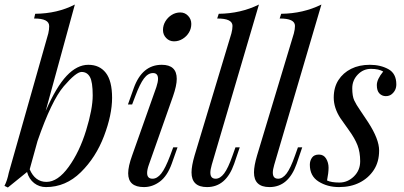

<svg xmlns="http://www.w3.org/2000/svg" viewBox="-31 -815 1791 851"><path d="M135.3 -189.9 100.6 -64.5Q124.5 -8.8 174.8 -8.8Q225.1 -8.8 273.2 -75.2Q321.3 -141.6 350.6 -236.8Q379.9 -332 379.9 -392.1Q379.9 -452.1 367.4 -474.1Q355 -496.1 330.6 -496.1Q306.2 -496.1 251.7 -432.6Q197.3 -369.1 135.3 -189.9ZM172.9 14.2Q143.1 14.2 120.4 -3.4Q97.7 -21 88.9 -52.7L3.9 16.1L-11.2 8.8Q1 -14.6 7.8 -48.8L183.1 -667Q187 -683.6 187 -699.2Q187 -733.4 120.1 -732.9L125 -753.9Q223.6 -754.9 300.8 -794.9L171.4 -322.8Q218.3 -430.2 264.4 -479Q310.5 -527.8 360.4 -527.8Q410.2 -527.8 438 -492.2Q465.8 -456.5 465.8 -381.3Q465.8 -306.2 429.9 -211.7Q394 -117.2 327.1 -51.5Q260.3 14.2 172.9 14.2Z M669.4 -465.8Q669.4 -491.2 647.2 -491.2Q625 -491.2 606.9 -467Q588.9 -442.9 568.8 -389.2L554.7 -352.1H536.1L562 -424.8Q599.1 -527.8 686 -527.8Q752.4 -527.8 752.4 -465.3Q752.4 -436 735.8 -388.2L628.9 -85Q621.1 -63.5 621.1 -48.3Q621.1 -22.9 645 -22.9Q665.5 -22.9 683.6 -45.7Q701.7 -68.4 723.1 -125L736.8 -162.1H755.9L730 -88.9Q710.4 -34.7 677.7 -10.3Q645 14.2 606.9 14.2Q537.1 14.2 537.1 -46.9Q537.1 -77.6 554.7 -126L662.1 -429.2Q669.4 -451.2 669.4 -465.8ZM730.2 -749Q747.6 -759.8 768.1 -759.8Q788.6 -759.8 802.7 -744.9Q816.9 -730 816.9 -709Q816.9 -688 806.4 -670.7Q795.9 -653.3 778.3 -642.6Q760.7 -631.8 740.2 -631.8Q719.7 -631.8 705.6 -646.5Q691.4 -661.1 691.4 -681.9Q691.4 -702.6 702.1 -720.5Q712.9 -738.3 730.2 -749Z M901.4 -49.8Q901.4 -22.9 924.8 -22.9Q944.8 -22.9 962.4 -46.1Q980 -69.3 999.5 -125L1012.7 -162.1H1031.7L1006.8 -88.9Q970.7 14.2 886.7 14.2Q817.9 14.2 817.9 -50.8Q817.9 -79.6 831.5 -126L994.6 -667Q999.5 -685.5 999.5 -700.2Q999.5 -733.4 931.6 -732.9L938.5 -753.9Q1035.6 -754.9 1116.7 -794.9L907.7 -85Q901.4 -63 901.4 -49.8Z M1178.2 -49.8Q1178.2 -22.9 1201.7 -22.9Q1221.7 -22.9 1239.3 -46.1Q1256.8 -69.3 1276.4 -125L1289.6 -162.1H1308.6L1283.7 -88.9Q1247.6 14.2 1163.6 14.2Q1094.7 14.2 1094.7 -50.8Q1094.7 -79.6 1108.4 -126L1271.5 -667Q1276.4 -685.5 1276.4 -700.2Q1276.4 -733.4 1208.5 -732.9L1215.3 -753.9Q1312.5 -754.9 1393.6 -794.9L1184.6 -85Q1178.2 -63 1178.2 -49.8Z M1477.5 -291.5Q1448.2 -336.9 1448.2 -382.3Q1448.2 -427.7 1469 -460Q1489.7 -492.2 1525.4 -510Q1561 -527.8 1608.2 -527.8Q1655.3 -527.8 1690.4 -508.5Q1725.6 -489.3 1725.6 -440.9Q1725.6 -414.1 1705.1 -397.5Q1694.3 -388.7 1678.2 -388.9Q1662.1 -389.2 1650.6 -400.9Q1639.2 -412.6 1639.2 -438Q1639.2 -463.4 1667.5 -498Q1647.5 -509.8 1613.3 -509.8Q1579.1 -509.8 1554.7 -484.4Q1530.3 -459 1530.3 -423.8Q1530.3 -388.7 1539.1 -369.9Q1547.9 -351.1 1564.5 -327.4Q1581.1 -303.7 1600.6 -273.4Q1649.4 -198.2 1649.4 -147.9Q1649.4 -97.7 1626 -61.8Q1602.5 -25.9 1563.2 -5.9Q1523.9 14.2 1471.9 14.2Q1419.9 14.2 1381.1 -10.3Q1342.3 -34.7 1342.3 -85Q1342.3 -102.5 1351.8 -116.2Q1361.3 -129.9 1382.6 -129.9Q1403.8 -129.9 1414.6 -111.8Q1425.3 -93.8 1425.3 -71.5Q1425.3 -49.3 1418.5 -15.1Q1437 -5.9 1473.4 -5.9Q1509.8 -5.9 1537.6 -33Q1565.4 -60.1 1565.4 -100.3Q1565.4 -140.6 1553.5 -171.4Q1541.5 -202.1 1515.4 -238Q1489.3 -273.9 1477.5 -291.5Z"/></svg>

Font: PlayfairDisplay-Italic
Style: Italic
Weight: 400
Italic angle: -14°
Designer: Claus Eggers Sørensen
Foundry: Claus Eggers Sørensen
Version: Version 1.002;PS 001.002;hotconv 1.0.70;makeotf.lib2.5.58329